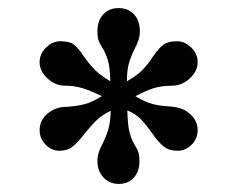

<svg xmlns="http://www.w3.org/2000/svg" viewBox="-20 -727 587 475"><path d="M221 -329Q221 -340 224.5 -350.5Q228 -361 233 -370Q242 -388 247.5 -405.5Q253 -423 254 -453Q233 -443 219 -429.5Q205 -416 189 -396Q173 -375 160 -364.5Q147 -354 127 -354Q108 -354 93 -369Q78 -384 78 -405Q78 -437 111 -455Q126 -463 149 -463Q173 -465 190 -469.5Q207 -474 232 -489Q204 -503 183.5 -509Q163 -515 141 -515Q117 -515 97.5 -533Q78 -551 78 -573Q78 -594 94 -609.5Q110 -625 129 -625Q152 -625 163 -616.5Q174 -608 187 -588Q201 -568 215 -554Q229 -540 253 -526Q252 -562 246.5 -579.5Q241 -597 232 -611Q226 -620 223.5 -628Q221 -636 221 -649Q221 -676 235.5 -691.5Q250 -707 273 -707Q297 -707 311.5 -691.5Q326 -676 326 -649Q326 -638 322.5 -627.5Q319 -617 314 -608Q305 -590 299.5 -572.5Q294 -555 294 -526Q319 -540 333 -554.5Q347 -569 359 -588Q373 -608 384.5 -616.5Q396 -625 418 -625Q437 -625 453 -609.5Q469 -594 469 -573Q469 -551 449.5 -533Q430 -515 406 -515Q382 -515 362.5 -509.5Q343 -504 315 -489Q340 -474 358 -469.5Q376 -465 397 -464Q423 -462 436 -455Q469 -436 469 -405Q469 -384 454 -369Q439 -354 420 -354Q398 -354 385 -364.5Q372 -375 356 -398Q341 -419 328.5 -432Q316 -445 295 -454Q296 -417 300.5 -399.5Q305 -382 314 -367Q320 -358 322.5 -350Q325 -342 325 -328Q325 -303 311 -287.5Q297 -272 274 -272Q251 -272 236 -288Q221 -304 221 -329Z"/></svg>

Font: Taviraj ExtraBold
Style: Regular
Weight: 800
Designer: Katatrad Team
Foundry: CadsonDemak
Version: Version 1.001